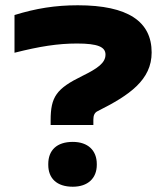

<svg xmlns="http://www.w3.org/2000/svg" viewBox="-20 -699 630 728"><path d="M163 -77V-74C163 -23 195 9 256 9C313 9 347 -23 347 -74V-77C347 -129 313 -161 256 -161C195 -161 163 -129 163 -77ZM35 -499C130 -523 199 -534 272 -534C351 -534 380 -521 380 -492C380 -460 349 -439 292 -411C194 -363 172 -332 172 -243V-225H334V-245C334 -261 338 -272 351 -278C471 -338 555 -396 555 -500C555 -617 466 -679 275 -679C189 -679 116 -667 35 -642Z"/></svg>

Font: LT Wave Alt Black
Style: Regular
Weight: 900
Designer: Daniel Lyons
Version: Version 2.5 (Glyphs App)